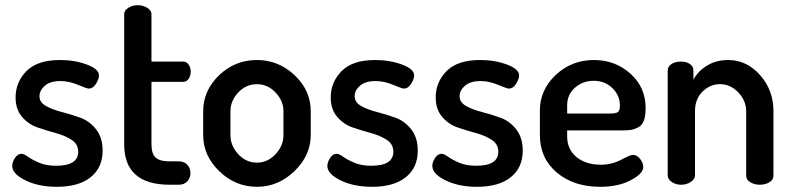

<svg xmlns="http://www.w3.org/2000/svg" viewBox="-20 -711 3048 739"><path d="M196 -73Q281 -73 281 -127Q281 -156 256 -172.5Q231 -189 196 -198.5Q161 -208 125.5 -220Q90 -232 65 -261Q40 -290 40 -336Q40 -395 82 -437.5Q124 -480 211 -480Q268 -480 314.5 -462.5Q361 -445 361 -421Q361 -407 349.5 -388.5Q338 -370 321 -370Q315 -370 280 -384.5Q245 -399 213 -399Q173 -399 152.5 -381Q132 -363 132 -341Q132 -317 157 -303Q182 -289 217.5 -280Q253 -271 289 -258Q325 -245 350 -213Q375 -181 375 -131Q375 -66 329 -29Q283 8 199 8Q128 8 77.5 -17Q27 -42 27 -72Q27 -87 37.5 -103Q48 -119 63 -119Q72 -119 88 -107.5Q104 -96 131 -84.5Q158 -73 196 -73Z M563 -396V-156Q563 -120 578.5 -105Q594 -90 633 -90H668Q689 -90 701 -77Q713 -64 713 -45Q713 -26 701 -13Q689 0 668 0H633Q458 0 458 -156V-657Q458 -671 474 -681Q490 -691 510 -691Q530 -691 546.5 -681Q563 -671 563 -657V-474H685Q698 -474 706 -462.5Q714 -451 714 -435Q714 -419 706 -407.5Q698 -396 685 -396Z M969 -480Q1052 -480 1114 -421.5Q1176 -363 1176 -283V-191Q1176 -113 1113.5 -52.5Q1051 8 969 8Q886 8 824 -52Q762 -112 762 -191V-283Q762 -362 823 -421Q884 -480 969 -480ZM1071 -191V-283Q1071 -323 1040.5 -355Q1010 -387 969 -387Q927 -387 897 -355Q867 -323 867 -283V-191Q867 -150 897 -117.5Q927 -85 969 -85Q1010 -85 1040.5 -117.5Q1071 -150 1071 -191Z M1409 -73Q1494 -73 1494 -127Q1494 -156 1469 -172.5Q1444 -189 1409 -198.5Q1374 -208 1338.5 -220Q1303 -232 1278 -261Q1253 -290 1253 -336Q1253 -395 1295 -437.5Q1337 -480 1424 -480Q1481 -480 1527.5 -462.5Q1574 -445 1574 -421Q1574 -407 1562.5 -388.5Q1551 -370 1534 -370Q1528 -370 1493 -384.5Q1458 -399 1426 -399Q1386 -399 1365.5 -381Q1345 -363 1345 -341Q1345 -317 1370 -303Q1395 -289 1430.5 -280Q1466 -271 1502 -258Q1538 -245 1563 -213Q1588 -181 1588 -131Q1588 -66 1542 -29Q1496 8 1412 8Q1341 8 1290.5 -17Q1240 -42 1240 -72Q1240 -87 1250.5 -103Q1261 -119 1276 -119Q1285 -119 1301 -107.5Q1317 -96 1344 -84.5Q1371 -73 1409 -73Z M1813 -73Q1898 -73 1898 -127Q1898 -156 1873 -172.5Q1848 -189 1813 -198.5Q1778 -208 1742.5 -220Q1707 -232 1682 -261Q1657 -290 1657 -336Q1657 -395 1699 -437.5Q1741 -480 1828 -480Q1885 -480 1931.5 -462.5Q1978 -445 1978 -421Q1978 -407 1966.5 -388.5Q1955 -370 1938 -370Q1932 -370 1897 -384.5Q1862 -399 1830 -399Q1790 -399 1769.5 -381Q1749 -363 1749 -341Q1749 -317 1774 -303Q1799 -289 1834.5 -280Q1870 -271 1906 -258Q1942 -245 1967 -213Q1992 -181 1992 -131Q1992 -66 1946 -29Q1900 8 1816 8Q1745 8 1694.5 -17Q1644 -42 1644 -72Q1644 -87 1654.5 -103Q1665 -119 1680 -119Q1689 -119 1705 -107.5Q1721 -96 1748 -84.5Q1775 -73 1813 -73Z M2266 -480Q2348 -480 2406.5 -427.5Q2465 -375 2465 -295Q2465 -265 2458 -246.5Q2451 -228 2436 -220.5Q2421 -213 2408 -211Q2395 -209 2374 -209H2163V-186Q2163 -136 2199 -106.5Q2235 -77 2293 -77Q2334 -77 2370.5 -96Q2407 -115 2415 -115Q2432 -115 2444 -99Q2456 -83 2456 -68Q2456 -43 2408 -17.5Q2360 8 2290 8Q2188 8 2123 -47Q2058 -102 2058 -191V-286Q2058 -365 2119 -422.5Q2180 -480 2266 -480ZM2163 -274H2329Q2351 -274 2358.5 -280Q2366 -286 2366 -304Q2366 -344 2337 -372Q2308 -400 2265 -400Q2223 -400 2193 -373.5Q2163 -347 2163 -306Z M2655 -283V-35Q2655 -22 2639 -11Q2623 0 2602 0Q2580 0 2565 -11Q2550 -22 2550 -35V-440Q2550 -455 2564.5 -464.5Q2579 -474 2602 -474Q2622 -474 2635.5 -464.5Q2649 -455 2649 -440V-404Q2665 -436 2700.5 -458Q2736 -480 2783 -480Q2854 -480 2905.5 -422Q2957 -364 2957 -283V-35Q2957 -19 2941.5 -9.5Q2926 0 2904 0Q2884 0 2868 -9.5Q2852 -19 2852 -35V-283Q2852 -323 2822 -355Q2792 -387 2751 -387Q2713 -387 2684 -358.5Q2655 -330 2655 -283Z"/></svg>

Font: Dosis
Style: SemiBold
Weight: 600
Designer: Edgar Tolentino, Pablo Impallari, Igino Marini
Foundry: Edgar Tolentino, Pablo Impallari, Igino Marini
Version: Version 1.007